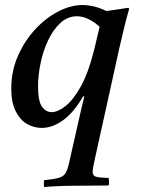

<svg xmlns="http://www.w3.org/2000/svg" viewBox="-20 -500 576 767"><path d="M317 -115H312Q275 -51 232.5 -20Q190 11 146 11Q115 11 87 -5.5Q59 -22 42 -57Q25 -92 25 -147Q25 -215 51 -275Q77 -335 119 -381Q161 -427 211.5 -453.5Q262 -480 311 -480Q328 -480 352 -475Q376 -470 405 -456Q425 -459 447.5 -462Q470 -465 493 -469L496 -465Q484 -423 475 -385.5Q466 -348 457 -309L358 139Q350 176 350 186Q350 202 363.5 206Q377 210 414 211Q415 218 415.5 225.5Q416 233 414 241Q345 242 282.5 242Q220 242 156 247Q155 240 155 233.5Q155 227 156 220Q194 216 213 211Q232 206 240.5 193.5Q249 181 255 155L303 -57Q308 -77 311 -91Q314 -105 317 -115ZM358 -309 378 -393Q357 -412 334 -423.5Q311 -435 287 -435Q250 -435 221 -408Q192 -381 172 -338.5Q152 -296 142 -247.5Q132 -199 132 -155Q132 -95 148 -73.5Q164 -52 186 -52Q211 -52 242 -76.5Q273 -101 303 -155Q333 -209 355 -297Z"/></svg>

Font: Tiro Telugu
Style: Italic
Weight: 400
Italic angle: -11°
Designer: Telugu: John Hudson & Fiona Ross, assisted by Kaja Sojewska. Latin: John Hudson with Paul Hanslow, assisted by Kaja Soje
Foundry: Tiro Typeworks Ltd.
Version: Version 1.52